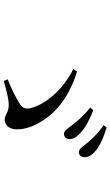

<svg xmlns="http://www.w3.org/2000/svg" viewBox="201 -956 597 1040"><g transform="rotate(90 500.0 -435.5)"><path d="M655 -530C675 -504 687 -483 703 -483C720 -483 733 -494 733 -512C733 -533 723 -551 699 -573C671 -599 629 -621 576 -642L562 -625C608 -590 634 -556 655 -530ZM752 -611C774 -585 785 -564 803 -564C819 -564 831 -574 831 -594C831 -615 820 -636 793 -657C767 -678 725 -698 670 -714L658 -698C707 -662 731 -637 752 -611ZM409 -178 418 -157C475 -173 519 -184 547 -184C589 -184 600 -162 628 -162C653 -162 680 -182 680 -227C680 -269 667 -314 637 -361C590 -439 507 -510 367 -554L353 -534C470 -475 544 -381 564 -307C573 -276 565 -258 541 -243C513 -225 465 -200 409 -178Z"/></g></svg>

Font: Noto Serif JP Medium
Style: Regular
Weight: 500
Designer: Ryoko NISHIZUKA 西塚涼子 (kana & ideographs); Frank Grießhammer (Latin, Greek & Cyrillic); Wenlong ZHANG 张文龙 (bopomofo); San
Foundry: Adobe
Version: Version 2.001;hotconv 1.1.0;makeotfexe 2.6.0